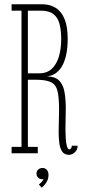

<svg xmlns="http://www.w3.org/2000/svg" viewBox="-20 -720 398 902"><path d="M304.5 7.5Q283 7.5 272.5 -7.5Q262 -22.5 258.8 -47Q255.5 -71.5 255.5 -100Q255.5 -125 256.5 -152Q257.5 -179 257.5 -205.5Q257.5 -263 250 -293Q242.5 -323 218.8 -334.2Q195 -345.5 146.5 -345.5H111V-30H157.5V0H34.5V-30H81V-670H34.5V-700H178Q214.5 -700 241.5 -683.2Q268.5 -666.5 283.2 -630.8Q298 -595 298 -537.5Q298 -493.5 290.5 -460.8Q283 -428 269.8 -406.5Q256.5 -385 238.2 -373.8Q220 -362.5 199 -361Q237.5 -361 256.8 -342.5Q276 -324 282.5 -290.2Q289 -256.5 289 -211Q289 -187 288.2 -161Q287.5 -135 287.5 -110Q287.5 -92 288.8 -70.5Q290 -49 294.2 -33.5Q298.5 -18 306.5 -18Q310 -18 313.8 -23.5Q317.5 -29 317.5 -35.5H344.5Q344.5 -21.5 338 -12Q331.5 -2.5 322.2 2.5Q313 7.5 304.5 7.5ZM111 -375.5H163.5Q201 -375.5 223.8 -397.2Q246.5 -419 257 -455.2Q267.5 -491.5 267.5 -535.5Q267.5 -576 260 -606.2Q252.5 -636.5 231.8 -653.2Q211 -670 171 -670H111ZM176 162 162.5 146.5Q167.5 143.5 175.8 134.5Q184 125.5 184 120Q183 122 178 122Q166.5 122 159 114.2Q151.5 106.5 151.5 95.5Q151.5 84 159.8 76.5Q168 69 179 69Q192.5 69 200.2 78.2Q208 87.5 208 102Q208 115.5 203 127Q198 138.5 190.5 147.2Q183 156 176 162Z"/></svg>

Font: Imbue Thin
Style: Regular
Weight: 100
Designer: Tyler Finck
Foundry: Etcetera Type Company
Version: Version 1.102